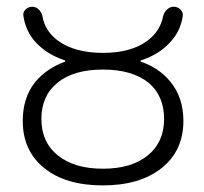

<svg xmlns="http://www.w3.org/2000/svg" viewBox="-20 -565 609 573"><path d="M422.9 -318.4Q374 -357.4 287.1 -357.4Q200.2 -357.4 151.9 -318.4Q103.5 -279.3 103.5 -210Q103.5 -140.6 152.8 -101.1Q202.1 -61.5 287.1 -61.5Q372.1 -61.5 420.9 -101.1Q469.7 -140.6 469.7 -210Q469.7 -279.3 422.9 -318.4ZM47.9 -204.1Q47.9 -274.4 85.9 -321.3Q120.1 -361.3 173.8 -380.9Q174.8 -380.9 174.8 -382.8Q174.8 -384.8 173.8 -384.8Q120.1 -402.3 85.9 -439.5Q56.6 -471.7 49.8 -517.6Q47.9 -528.3 56.2 -536.6Q64.5 -544.9 76.2 -544.9Q86.9 -544.9 95.2 -537.1Q103.5 -529.3 106.4 -517.6Q114.3 -471.7 153.3 -443.4Q203.1 -407.2 287.1 -407.2Q371.1 -407.2 419.9 -443.4Q458 -471.7 466.8 -516.6Q469.7 -528.3 478.5 -536.6Q487.3 -544.9 498 -544.9Q510.7 -544.9 519 -536.1Q527.3 -527.3 525.4 -516.6Q518.6 -471.7 488.3 -439.5Q455.1 -402.3 400.4 -384.8Q399.4 -384.8 399.4 -382.8Q399.4 -380.9 400.4 -380.9Q455.1 -362.3 488.3 -321.3Q527.3 -274.4 527.3 -204.1Q527.3 -115.2 462.4 -63.5Q397.5 -11.7 286.6 -11.7Q175.8 -11.7 111.8 -63.5Q47.9 -115.2 47.9 -204.1Z"/></svg>

Font: irohamaru Light
Style: Regular
Weight: 200
Designer: [Source Han Sans]
Ryoko NISHIZUKA  (kana & ideographs); Paul D. Hunt (Latin, Greek & Cyrillic); Wenlong ZHANG  (bopomofo
Version: Version 1.01